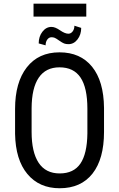

<svg xmlns="http://www.w3.org/2000/svg" viewBox="-20 -1002 641 1032"><path d="M539.1 -293Q539.1 -147.5 477.1 -68.8Q415 9.8 300.8 9.8Q190.9 9.8 127.2 -66.7Q63.5 -143.1 61 -282.7V-416.5Q61 -559.1 124 -639.9Q187 -720.7 299.8 -720.7Q412.1 -720.7 474.9 -643.3Q537.6 -565.9 539.1 -422.4ZM449.7 -417.5Q449.7 -530.3 412.8 -585.2Q376 -640.1 299.8 -640.1Q226.1 -640.1 188.2 -584.5Q150.4 -528.8 149.9 -420.4V-293Q149.9 -184.1 187.7 -127Q225.6 -69.8 300.8 -69.8Q376 -69.8 412.1 -122.6Q448.2 -175.3 449.7 -284.2ZM416.5 -852.1Q416.5 -815.9 396.7 -790.3Q377 -764.6 347.7 -764.6Q334.5 -764.6 324.7 -768.3Q314.9 -772 298.1 -783.9Q281.2 -795.9 273.9 -798.8Q266.6 -801.8 256.8 -801.8Q243.2 -801.8 234.1 -789.3Q225.1 -776.9 225.1 -758.3L188 -768.6Q188 -805.7 208 -831.5Q228 -857.4 256.8 -857.4Q276.4 -857.4 302.7 -839.1Q329.1 -820.8 347.7 -820.8Q360.8 -820.8 370.4 -833Q379.9 -845.2 379.9 -863.8ZM443.8 -912.6H160.2V-982.4H443.8Z"/></svg>

Font: Roboto Condensed
Style: Regular
Weight: 400
Designer: Google
Version: Version 2.001047; 2015